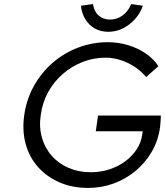

<svg xmlns="http://www.w3.org/2000/svg" viewBox="-20 -912 809 942"><path d="M412 10Q335 10 272.5 -17Q210 -44 167 -92Q124 -140 106 -205.5Q88 -271 99 -348Q110 -425 146.5 -490.5Q183 -556 238.5 -604Q294 -652 363.5 -678.5Q433 -705 508 -705Q561 -705 610 -690Q659 -675 697.5 -648Q736 -621 757 -587L697 -534Q673 -563 641 -584Q609 -605 572.5 -617Q536 -629 498 -629Q439 -629 385.5 -608Q332 -587 288.5 -549.5Q245 -512 216.5 -460.5Q188 -409 180 -348Q171 -289 185.5 -237.5Q200 -186 234 -147.5Q268 -109 317 -88Q366 -67 426 -67Q473 -67 516.5 -81Q560 -95 594.5 -120.5Q629 -146 651 -180Q673 -214 678 -253L683 -288L696 -268H450L461 -345H769Q769 -337 768.5 -326.5Q768 -316 767 -305.5Q766 -295 765 -286Q756 -221 724 -166.5Q692 -112 644 -72.5Q596 -33 537 -11.5Q478 10 412 10ZM511 -756Q473 -756 444 -773Q415 -790 398 -818.5Q381 -847 377 -884L436 -892Q442 -855 464.5 -835.5Q487 -816 520 -816Q553 -816 580.5 -835.5Q608 -855 624 -892L681 -884Q668 -847 642.5 -818.5Q617 -790 583.5 -773Q550 -756 511 -756Z"/></svg>

Font: Lexend Light
Style: Italic
Weight: 300
Italic angle: -8.13011°
Designer: Bonnie Shaver-Troup, Thomas Jockin
Foundry: Lexend
Version: Version 1.007